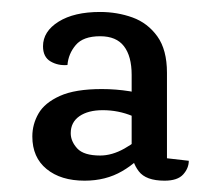

<svg xmlns="http://www.w3.org/2000/svg" viewBox="-20 -644 366 329"><path d="M151.5 -623.5Q180.9 -623.5 207 -614.1Q233 -604.7 249.6 -581.7Q266.1 -558.7 266.1 -519.3V-372.8L303.5 -368.5Q303.5 -355.8 293.9 -345.1Q284.3 -334.4 262 -334.4Q230 -334.4 217.8 -350.5Q205.6 -366.5 205.6 -387.2V-515.7Q205.6 -547.7 192.4 -564.8Q179.3 -581.9 151.6 -581.9Q122.5 -581.9 109.8 -566.8Q97.1 -551.8 95.6 -532.6Q79.6 -531.2 66.7 -538.7Q53.7 -546.3 53.7 -564.7Q53.7 -590.2 80.4 -606.9Q107 -623.5 151.5 -623.5ZM154.4 -491.4Q178.6 -491.4 202.4 -487.6Q226.2 -483.8 241.7 -475.7L243.5 -418Q231.3 -435 207.1 -445.1Q182.8 -455.2 156 -455.2Q131.1 -455.2 116.1 -444.9Q101.2 -434.5 101.2 -415.8Q101.2 -401.8 112.4 -389.6Q123.6 -377.5 151.7 -377.5Q171.9 -377.5 193.1 -389.4Q214.3 -401.2 231 -418.8L233.4 -390.7Q217.2 -366.9 189.3 -350.7Q161.3 -334.4 125 -334.4Q84.2 -334.4 59.8 -354.4Q35.4 -374.3 35.4 -410.2Q35.4 -431.1 46 -449.5Q56.5 -467.8 82.6 -479.6Q108.7 -491.4 154.4 -491.4Z"/></svg>

Font: Karma Variable Light
Style: Regular
Weight: 300
Designer: Joana Correia
Foundry: Indian Type Foundry
Version: Version 3.000